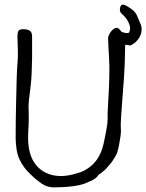

<svg xmlns="http://www.w3.org/2000/svg" viewBox="-20 -812 643 844"><path d="M349.6 -3.9Q329.1 2.9 302.7 6.3Q276.4 9.8 251.5 10.7Q226.6 11.7 216.8 11.7Q187.5 11.7 163.1 -4.9Q138.7 -21.5 121.1 -39.1Q99.6 -58.6 86.4 -76.7Q73.2 -94.7 64.9 -113.3Q56.6 -131.8 53.2 -153.3Q49.8 -174.8 48.8 -202.1Q48.8 -280.3 50.8 -361.3Q52.7 -491.2 57.6 -543Q58.6 -553.7 58.6 -564.9Q58.6 -576.2 58.6 -589.8Q58.6 -604.5 57.6 -619.6Q56.6 -634.8 56.6 -652.3Q56.6 -667 60.5 -675.3Q64.5 -683.6 82 -683.6Q101.6 -683.6 111.3 -676.8Q121.1 -669.9 121.1 -651.4Q121.1 -606.4 121.1 -560.5Q120.1 -480.5 115.2 -438.5Q113.3 -420.9 111.3 -405.3Q109.4 -389.6 107.4 -374Q105.5 -357.4 105.5 -341.8Q105.5 -337.9 106 -325.7Q106.4 -313.5 106.4 -292Q106.4 -270.5 105 -248Q103.5 -225.6 103.5 -205.1Q103.5 -169.9 111.8 -139.6Q120.1 -109.4 138.2 -86.9Q156.2 -64.5 184.1 -51.3Q211.9 -38.1 250 -38.1Q258.8 -38.1 273.4 -40Q288.1 -42 303.2 -45.9Q318.4 -49.8 333 -54.7Q347.7 -59.6 357.4 -66.4Q394.5 -87.9 415 -125Q431.6 -153.3 440.4 -204.1Q442.4 -214.8 444.8 -226.1Q447.3 -237.3 449.2 -251Q451.2 -260.7 452.1 -270.5Q453.1 -280.3 453.1 -291Q453.1 -303.7 453.1 -314.5Q453.1 -325.2 454.1 -335Q457 -380.9 459 -426.8Q460.9 -472.7 460.9 -519.5Q460.9 -535.2 459 -566.4L457 -597.7Q455.1 -628.9 455.1 -644.5Q455.1 -649.4 458.5 -657.2Q461.9 -665 467.3 -672.4Q472.7 -679.7 479.5 -684.6Q486.3 -689.5 492.2 -689.5Q499 -689.5 503.9 -684.6Q505.9 -682.6 507.3 -680.2Q508.8 -677.7 510.7 -676.8Q513.7 -673.8 515.6 -670.9L521.5 -669.9Q528.3 -667 536.6 -666.5Q544.9 -666 547.4 -669.4Q549.8 -672.9 551.3 -681.2Q552.7 -689.5 551.3 -695.3Q549.8 -701.2 546.9 -709Q543.9 -716.8 538.6 -725.1Q533.2 -733.4 525.4 -741.7Q517.6 -750 513.7 -752.9Q509.8 -755.9 507.8 -762.7Q505.9 -769.5 507.8 -778.3Q509.8 -787.1 514.6 -790Q519.5 -793 525.4 -791Q531.2 -789.1 544.4 -781.2Q557.6 -773.4 567.4 -764.6Q575.2 -756.8 580.1 -748Q580.1 -747.1 589.8 -725.6Q599.6 -703.1 599.6 -702.1Q603.5 -689.5 602.5 -678.2Q601.6 -667 597.2 -656.2Q592.8 -645.5 584 -635.3Q575.2 -625 569.3 -621.6Q563.5 -618.2 558.6 -614.7Q553.7 -611.3 550.8 -612.3Q547.9 -613.3 542.5 -613.8Q537.1 -614.3 531.2 -615.2Q530.3 -615.2 530.3 -615.2Q529.3 -533.2 525.4 -475.6Q514.6 -331.1 513.7 -319.3Q512.7 -302.7 511.7 -288.1Q510.7 -273.4 510.7 -259.8Q510.7 -253.9 511.2 -248.5Q511.7 -243.2 511.7 -236.3Q511.7 -227.5 509.3 -210.4Q506.8 -193.4 503.4 -175.3Q500 -157.2 495.1 -141.6Q492.2 -132.8 484.4 -120.1L479.5 -112.3L477.5 -109.4Q475.6 -106.4 473.6 -103Q471.7 -99.6 469.7 -97.7Q460.9 -87.9 453.1 -78.1Q439.5 -62.5 435.5 -60.5Q429.7 -55.7 423.8 -50.8Q414.1 -44.9 412.1 -42Q404.3 -29.3 385.7 -19.5Z"/></svg>

Font: ToneOZ-Zhuyin-Tsuipita-TC
Style: Regular
Weight: 400
Designer: ÂÆ£ÂøóÂáåJeffrey Xuan(jeffreyx@gmail.com, ToneOZ.com) ÈòøÂù§(cjkFonts)
Foundry: ToneOZ
Version: Version 0.240710